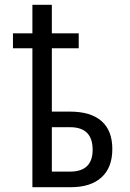

<svg xmlns="http://www.w3.org/2000/svg" viewBox="-20 -780 540 800"><path d="M115 -579H34V-641H115V-760H196V-641H308V-579H196V-315H271Q358 -315 403 -275.5Q448 -236 448 -159Q448 -82 403 -41Q358 0 275 0H115ZM272 -65Q366 -65 366 -156Q366 -250 272 -250H196V-65Z"/></svg>

Font: Noto Sans Mono UI Cond
Style: Regular
Weight: 400
Width: 3
Monospace: yes
Designer: Monotype Design team
Foundry: Monotype Imaging Inc.
Version: Version 1.000